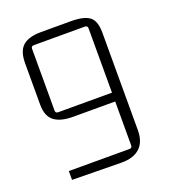

<svg xmlns="http://www.w3.org/2000/svg" viewBox="-120 -726 725 818"><g transform="rotate(-20 242.0 -317.0)"><path d="M404 -103Q404 -50 374.5 -23Q345 4 289 3L68 0V-40H343Q355 -40 355 -52V-251H165Q107 -251 78.5 -273.5Q50 -296 50 -347V-535Q50 -590 76.5 -613.5Q103 -637 160 -637H294Q353 -637 378.5 -618Q404 -599 404 -545ZM111 -291H355V-583Q355 -595 342 -595H111Q99 -595 99 -583V-303Q99 -291 111 -291Z"/></g></svg>

Font: Gemunu Libre ExtraLight
Style: Regular
Weight: 200
Designer: Puspanada Ekanayake, Sola Matas, Pathum Egodawatta, Kosala Senevirathne
Foundry: mooniak
Version: Version 1.100